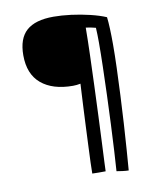

<svg xmlns="http://www.w3.org/2000/svg" viewBox="-91 -726 786 970"><g transform="rotate(-10 302.5 -241.5)"><path d="M490 174Q477.5 174 458.2 171.5Q439 169 428.5 167Q431.5 125.5 435 63.5Q438.5 1.5 441.8 -71.5Q445 -144.5 447.8 -219.8Q450.5 -295 452.2 -364.5Q454 -434 454 -488Q454 -509 453.5 -528Q453 -547 452 -564.5Q440 -567.5 427.5 -570.2Q415 -573 401.5 -574.5Q401 -509.5 398.5 -432.2Q396 -355 393 -274.8Q390 -194.5 386.8 -119.8Q383.5 -45 380.8 15.8Q378 76.5 376.2 114.2Q374.5 152 374.5 158Q361.5 158.5 338 158.2Q314.5 158 306 157.5Q306 139 307.2 101Q308.5 63 310.8 14.5Q313 -34 315.2 -85.2Q317.5 -136.5 319.8 -182Q322 -227.5 323.8 -259.2Q325.5 -291 326 -300Q306 -296 287.5 -296Q183.5 -296 125 -345.2Q66.5 -394.5 66.5 -491Q66.5 -577 111.5 -617Q156.5 -657 250 -657Q291 -657 340 -650.8Q389 -644.5 435.8 -633.2Q482.5 -622 516.5 -607.5Q519.5 -583 521 -547Q522.5 -511 522.5 -467Q522.5 -413.5 520.2 -346.5Q518 -279.5 514.5 -207Q511 -134.5 506.8 -64Q502.5 6.5 498 68Q493.5 129.5 490 174Z"/></g></svg>

Font: Grandstander Light
Style: Regular
Weight: 300
Designer: Tyler Finck
Foundry: Etcetera Type Co
Version: Version 1.200; ttfautohint (v1.8.3)